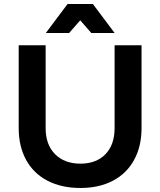

<svg xmlns="http://www.w3.org/2000/svg" viewBox="-20 -925 796 955"><path d="M380 -111Q459 -111 504.5 -158Q550 -205 550 -288V-700H684V-288Q684 -197 647 -129.5Q610 -62 541.5 -26Q473 10 380 10Q286 10 216.5 -26Q147 -62 110 -129.5Q73 -197 73 -288V-700H207V-288Q207 -205 254 -158Q301 -111 380 -111ZM550 -761H434L379 -824L324 -761H208L316 -905H442Z"/></svg>

Font: Gontserrat Medium
Style: Regular
Weight: 500
Designer: Julieta Ulanovsky
Foundry: Julieta Ulanovsky
Version: Version 6.001